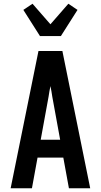

<svg xmlns="http://www.w3.org/2000/svg" viewBox="-20 -1008 540 1028"><path d="M37 0 186 -735H314L463 0H349L319 -164H181L151 0ZM198 -260H302L260 -490Q258 -504 255.5 -518.5Q253 -533 250 -547Q247 -533 244.5 -518.5Q242 -504 240 -490ZM194 -815 105 -955 154 -988 250 -878 346 -988 395 -955 306 -815Z"/></svg>

Font: Iosevka Custom
Style: Bold
Weight: 700
Monospace: yes
Designer: Belleve Invis
Foundry: Belleve Invis
Version: Version 30.3.3; ttfautohint (v1.8.3)